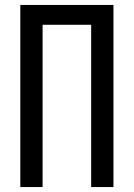

<svg xmlns="http://www.w3.org/2000/svg" viewBox="-20 -755 540 775"><path d="M62 0V-735H438V0H348V-655H152V0Z"/></svg>

Font: Iosevka Bendy Medium
Style: Regular
Weight: 500
Monospace: yes
Designer: Belleve Invis
Foundry: Belleve Invis
Version: Version 30.1.2